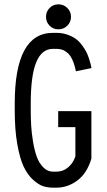

<svg xmlns="http://www.w3.org/2000/svg" viewBox="-20 -846 490 878"><path d="M206.8 -728.5Q190.4 -745.1 190.4 -769Q190.4 -793 206.8 -809.6Q223.1 -826.2 247.1 -826.2Q271 -826.2 287.8 -809.6Q304.7 -793 304.7 -769Q304.7 -745.1 287.8 -728.5Q271 -711.9 247.1 -711.9Q223.1 -711.9 206.8 -728.5ZM397.9 -120.6Q377.9 -53.7 334 -20.8Q290 12.2 237.8 12.2H222.7Q198.7 12.2 177.2 5.4Q155.8 -1.5 130.9 -24.2Q106 -46.9 88.4 -83.7Q70.8 -120.6 59.1 -186.5Q47.4 -252.4 47.4 -339.8V-372.6Q47.4 -695.8 222.2 -695.8H237.8Q264.2 -695.8 286.9 -688Q309.6 -680.2 325 -669.4Q340.3 -658.7 353.3 -641.6Q366.2 -624.5 373.3 -611.3Q380.4 -598.1 386.5 -579.6Q392.6 -561 394.3 -553.7Q396 -546.4 398.4 -534.7L327.1 -520Q320.8 -551.3 311 -572.5Q301.3 -593.8 288.8 -604.2Q276.4 -614.7 264.4 -618.7Q252.4 -622.6 237.8 -622.6H222.2Q170.9 -622.6 145.8 -561.5Q120.6 -500.5 120.6 -372.6V-339.8Q120.6 -304.2 122.6 -271Q124.5 -237.8 131.1 -198Q137.7 -158.2 148.2 -129.2Q158.7 -100.1 178 -80.6Q197.3 -61 222.7 -61H237.8Q268.6 -61 291.7 -80.8Q314.9 -100.6 324.7 -130.9V-264.6H246.1V-337.9H397.9Z"/></svg>

Font: Anka/Coder Narrow
Style: Regular
Weight: 400
Width: 3
Monospace: yes
Version: Version 001.100